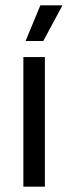

<svg xmlns="http://www.w3.org/2000/svg" viewBox="-20 -703 256 723"><path d="M68 0V-488H149V0ZM132 -683H215V-682.5L143 -548.5H76.5V-549Z"/></svg>

Font: Anek Odia
Style: Regular
Weight: 400
Designer: Yesha Goshar & Mahesh Sahu (Odia), Yesha Goshar (Latin)
Foundry: Ek Type
Version: Version 1.003